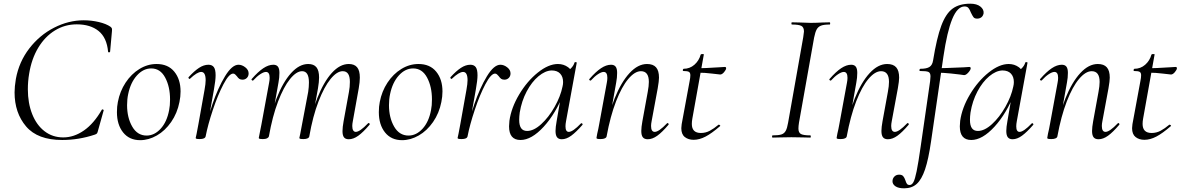

<svg xmlns="http://www.w3.org/2000/svg" viewBox="-20 -746 6401 1041"><path d="M59 -245Q59 -276 66 -318Q83 -411 139 -483.5Q195 -556 273.5 -596Q352 -636 434 -636Q476 -636 516 -626.5Q556 -617 579 -601Q585 -596 586.5 -592Q588 -588 587 -577L577 -466Q576 -462 571 -462Q566 -462 566 -466Q559 -542 514.5 -578Q470 -614 396 -614Q332 -614 278 -581Q224 -548 187.5 -487.5Q151 -427 138 -346Q131 -305 131 -262Q131 -187 154.5 -127.5Q178 -68 221.5 -34.5Q265 -1 323 -1Q381 -1 435 -38.5Q489 -76 532 -151Q534 -153 535 -153Q538 -153 540.5 -151Q543 -149 542 -147L512 -40Q509 -27 506 -23Q503 -19 494 -16Q407 13 317 13Q184 13 121.5 -60.5Q59 -134 59 -245Z M614 -138Q614 -169 619 -193Q630 -251 661 -298Q692 -345 736 -372Q780 -399 829 -399Q891 -399 925 -357.5Q959 -316 959 -250Q959 -222 953 -193Q941 -132 908 -84.5Q875 -37 830.5 -11.5Q786 14 740 14Q681 14 647.5 -28Q614 -70 614 -138ZM897 -149Q902 -173 902 -207Q902 -276 875.5 -325.5Q849 -375 800 -375Q757 -375 722.5 -337Q688 -299 675 -236Q669 -208 669 -176Q669 -108 697 -59.5Q725 -11 775 -11Q817 -11 851 -48Q885 -85 897 -149Z M1273 -395Q1292 -395 1310 -381Q1328 -367 1328 -348Q1328 -333 1318.5 -323.5Q1309 -314 1295 -314Q1284 -314 1277.5 -318.5Q1271 -323 1264 -333Q1260 -338 1255 -342.5Q1250 -347 1244 -347Q1222 -347 1191.5 -289Q1161 -231 1134 -150Q1107 -69 1095 -7L1085 -8Q1100 -88 1131 -179Q1162 -270 1200 -332.5Q1238 -395 1273 -395ZM1041 2 1046 -21 1056 -74 1089 -259Q1095 -292 1095 -311Q1095 -356 1071 -356Q1049 -356 1010 -319L1008 -318Q1005 -318 1003 -321.5Q1001 -325 1002 -327Q1033 -361 1059 -378Q1085 -395 1110 -395Q1130 -395 1139.5 -382Q1149 -369 1149 -338Q1149 -311 1140 -261L1095 -7Q1092 8 1063 8Q1050 8 1045.5 6.5Q1041 5 1041 2Z M1837 -35Q1837 -56 1843 -89L1872 -248Q1877 -274 1877 -302Q1877 -331 1867.5 -345.5Q1858 -360 1838 -360Q1807 -360 1772.5 -318Q1738 -276 1707 -196Q1676 -116 1657 -7L1646 -8Q1665 -124 1700 -213Q1735 -302 1779 -350.5Q1823 -399 1871 -399Q1901 -399 1916 -381.5Q1931 -364 1931 -325Q1931 -302 1925 -267L1893 -89Q1890 -74 1890 -63Q1890 -47 1895 -39Q1900 -31 1909 -31Q1931 -31 1975 -77Q1977 -79 1979 -79Q1982 -79 1984 -75.5Q1986 -72 1983 -69Q1949 -29 1922.5 -10Q1896 9 1871 9Q1853 9 1845 -1.5Q1837 -12 1837 -35ZM1383 2Q1383 1 1391 -39L1397 -69L1439 -297Q1442 -312 1442 -324Q1442 -356 1422 -356Q1410 -356 1391.5 -344Q1373 -332 1353 -310Q1352 -309 1350 -309Q1347 -309 1344.5 -312.5Q1342 -316 1345 -318Q1379 -357 1407.5 -376Q1436 -395 1462 -395Q1479 -395 1487 -384.5Q1495 -374 1495 -351Q1495 -325 1490 -299L1438 -7Q1433 8 1406 8Q1392 8 1387.5 6.5Q1383 5 1383 2ZM1603 2 1608 -21 1618 -74 1651 -248Q1655 -275 1655 -299Q1655 -360 1618 -360Q1587 -360 1552.5 -317.5Q1518 -275 1487.5 -195Q1457 -115 1438 -7L1425 -8Q1445 -124 1479.5 -212.5Q1514 -301 1558.5 -350Q1603 -399 1651 -399Q1681 -399 1695.5 -381.5Q1710 -364 1710 -326Q1710 -302 1704 -267L1657 -7Q1656 0 1648 4Q1640 8 1626 8Q1612 8 1607.5 6.5Q1603 5 1603 2Z M2034 -138Q2034 -169 2039 -193Q2050 -251 2081 -298Q2112 -345 2156 -372Q2200 -399 2249 -399Q2311 -399 2345 -357.5Q2379 -316 2379 -250Q2379 -222 2373 -193Q2361 -132 2328 -84.5Q2295 -37 2250.5 -11.5Q2206 14 2160 14Q2101 14 2067.5 -28Q2034 -70 2034 -138ZM2317 -149Q2322 -173 2322 -207Q2322 -276 2295.5 -325.5Q2269 -375 2220 -375Q2177 -375 2142.5 -337Q2108 -299 2095 -236Q2089 -208 2089 -176Q2089 -108 2117 -59.5Q2145 -11 2195 -11Q2237 -11 2271 -48Q2305 -85 2317 -149Z M2693 -395Q2712 -395 2730 -381Q2748 -367 2748 -348Q2748 -333 2738.5 -323.5Q2729 -314 2715 -314Q2704 -314 2697.5 -318.5Q2691 -323 2684 -333Q2680 -338 2675 -342.5Q2670 -347 2664 -347Q2642 -347 2611.5 -289Q2581 -231 2554 -150Q2527 -69 2515 -7L2505 -8Q2520 -88 2551 -179Q2582 -270 2620 -332.5Q2658 -395 2693 -395ZM2461 2 2466 -21 2476 -74 2509 -259Q2515 -292 2515 -311Q2515 -356 2491 -356Q2469 -356 2430 -319L2428 -318Q2425 -318 2423 -321.5Q2421 -325 2422 -327Q2453 -361 2479 -378Q2505 -395 2530 -395Q2550 -395 2559.5 -382Q2569 -369 2569 -338Q2569 -311 2560 -261L2515 -7Q2512 8 2483 8Q2470 8 2465.5 6.5Q2461 5 2461 2Z M2740 -61Q2740 -69 2742 -91Q2752 -162 2795 -234Q2838 -306 2896 -352.5Q2954 -399 3005 -399Q3036 -399 3060 -381.5Q3084 -364 3087 -330L3044 -357Q3058 -359 3074 -374Q3090 -389 3095 -407Q3096 -410 3102 -409Q3108 -408 3107 -406L3049 -89Q3046 -73 3046 -61Q3046 -31 3064 -31Q3086 -31 3130 -77Q3131 -78 3133 -78Q3136 -78 3138 -74.5Q3140 -71 3138 -69Q3104 -30 3077.5 -10.5Q3051 9 3026 9Q3009 9 3000.5 -1.5Q2992 -12 2992 -36Q2992 -56 2998 -89L3022 -229L3039 -246Q2994 -131 2928 -59Q2862 13 2802 13Q2740 13 2740 -61ZM3030 -277Q3033 -289 3033 -301Q3033 -330 3017 -347Q3001 -364 2971 -364Q2936 -363 2899.5 -332.5Q2863 -302 2835.5 -250Q2808 -198 2798 -136Q2795 -114 2795 -96Q2795 -66 2805.5 -51Q2816 -36 2838 -36Q2874 -36 2914.5 -73Q2955 -110 2987 -166.5Q3019 -223 3030 -277Z M3457 -36Q3457 -56 3463 -89L3492 -248Q3498 -280 3498 -302Q3498 -360 3455 -360Q3422 -360 3386.5 -318Q3351 -276 3320 -196Q3289 -116 3269 -7L3257 -8Q3277 -124 3312.5 -212.5Q3348 -301 3393.5 -350Q3439 -399 3488 -399Q3521 -399 3537 -381Q3553 -363 3553 -325Q3553 -307 3546 -267L3513 -89Q3510 -74 3510 -63Q3510 -31 3530 -31Q3552 -31 3596 -77Q3598 -79 3599 -79Q3602 -79 3604.5 -75.5Q3607 -72 3604 -69Q3570 -29 3543.5 -10Q3517 9 3492 9Q3474 9 3465.5 -1.5Q3457 -12 3457 -36ZM3214 2 3218 -21Q3224 -45 3229 -74L3270 -297Q3273 -312 3273 -324Q3273 -356 3253 -356Q3241 -356 3222.5 -344Q3204 -332 3184 -310Q3183 -309 3181 -309Q3178 -309 3175.5 -312.5Q3173 -316 3176 -318Q3210 -357 3238.5 -376Q3267 -395 3293 -395Q3310 -395 3318 -384.5Q3326 -374 3326 -351Q3326 -325 3321 -299L3269 -7Q3268 0 3259.5 4Q3251 8 3237 8Q3223 8 3218.5 6.5Q3214 5 3214 2Z M3674 -51Q3674 -57 3676 -73L3719 -306Q3723 -325 3723 -338Q3723 -352 3715 -356.5Q3707 -361 3685 -361Q3682 -361 3682 -366Q3682 -368 3683.5 -370.5Q3685 -373 3686 -373Q3720 -373 3745 -395Q3770 -417 3779 -450Q3781 -453 3788 -453Q3798 -453 3796 -450L3734 -104Q3731 -88 3731 -74Q3731 -25 3780 -25Q3806 -25 3828.5 -37Q3851 -49 3876 -70H3877Q3880 -70 3883.5 -67Q3887 -64 3884 -62Q3839 -23 3805.5 -5.5Q3772 12 3741 12Q3712 12 3693 -3Q3674 -18 3674 -51ZM3765 -352 3767 -376Q3799 -376 3876 -381L3910 -383Q3917 -383 3917 -376Q3917 -368 3906 -355Q3895 -342 3885 -342Q3880 -342 3840.5 -347Q3801 -352 3765 -352Z M4169 -12Q4201 -12 4216.5 -17Q4232 -22 4240 -36.5Q4248 -51 4253 -81L4335 -544Q4339 -570 4339 -575Q4339 -598 4325 -605.5Q4311 -613 4274 -613Q4271 -613 4271 -619Q4271 -625 4274 -625L4317 -624Q4353 -622 4375 -622Q4401 -622 4439 -624L4479 -625Q4481 -625 4481 -619Q4481 -613 4479 -613Q4447 -613 4431.5 -607Q4416 -601 4408 -586.5Q4400 -572 4394 -542L4312 -81Q4309 -62 4309 -49Q4309 -27 4322.5 -19.5Q4336 -12 4374 -12Q4376 -12 4376 -6Q4376 0 4374 0Q4347 0 4332 -1L4271 -2L4212 -1Q4197 0 4169 0Q4166 0 4166 -6Q4166 -12 4169 -12Z M4759 -36Q4759 -56 4765 -89L4794 -248Q4800 -280 4800 -302Q4800 -360 4757 -360Q4724 -360 4688.5 -318Q4653 -276 4622 -196Q4591 -116 4571 -7L4559 -8Q4579 -124 4614.5 -212.5Q4650 -301 4695.5 -350Q4741 -399 4790 -399Q4823 -399 4839 -381Q4855 -363 4855 -325Q4855 -307 4848 -267L4815 -89Q4812 -74 4812 -63Q4812 -31 4832 -31Q4854 -31 4898 -77Q4900 -79 4901 -79Q4904 -79 4906.5 -75.5Q4909 -72 4906 -69Q4872 -29 4845.5 -10Q4819 9 4794 9Q4776 9 4767.5 -1.5Q4759 -12 4759 -36ZM4516 2 4520 -21Q4526 -45 4531 -74L4572 -297Q4575 -312 4575 -324Q4575 -356 4555 -356Q4543 -356 4524.5 -344Q4506 -332 4486 -310Q4485 -309 4483 -309Q4480 -309 4477.5 -312.5Q4475 -316 4478 -318Q4512 -357 4540.5 -376Q4569 -395 4595 -395Q4612 -395 4620 -384.5Q4628 -374 4628 -351Q4628 -325 4623 -299L4571 -7Q4570 0 4561.5 4Q4553 8 4539 8Q4525 8 4520.5 6.5Q4516 5 4516 2Z M4819 237Q4819 222 4829 211.5Q4839 201 4855 201Q4870 201 4877 209Q4884 217 4889 232Q4893 245 4897.5 251Q4902 257 4912 257Q4924 257 4932.5 241.5Q4941 226 4950 182Q4959 138 4972 47L5023 -306Q5025 -326 5025 -332Q5025 -351 5014 -356Q5003 -361 4968 -361Q4965 -361 4965 -366Q4965 -368 4966.5 -370.5Q4968 -373 4969 -373Q5004 -373 5019.5 -383Q5035 -393 5039 -418Q5059 -541 5083.5 -606.5Q5108 -672 5144.5 -699Q5181 -726 5241 -726Q5276 -726 5295.5 -710.5Q5315 -695 5313 -674Q5310 -659 5300.5 -652Q5291 -645 5278 -645Q5264 -645 5258 -653Q5252 -661 5244 -678Q5238 -694 5231 -702.5Q5224 -711 5210 -711Q5171 -711 5143 -643Q5115 -575 5095 -439L5028 21Q5014 118 4995.5 172.5Q4977 227 4950.5 251Q4924 275 4882 275Q4851 275 4835 264Q4819 253 4819 237ZM5184 -342Q5175 -343 5135.5 -347.5Q5096 -352 5053 -352L5055 -376Q5095 -376 5205 -381Q5227 -383 5235 -383Q5243 -383 5243 -376Q5243 -367 5229.5 -352Q5216 -337 5205 -339Z M5184 -61Q5184 -69 5186 -91Q5196 -162 5239 -234Q5282 -306 5340 -352.5Q5398 -399 5449 -399Q5480 -399 5504 -381.5Q5528 -364 5531 -330L5488 -357Q5502 -359 5518 -374Q5534 -389 5539 -407Q5540 -410 5546 -409Q5552 -408 5551 -406L5493 -89Q5490 -73 5490 -61Q5490 -31 5508 -31Q5530 -31 5574 -77Q5575 -78 5577 -78Q5580 -78 5582 -74.5Q5584 -71 5582 -69Q5548 -30 5521.5 -10.5Q5495 9 5470 9Q5453 9 5444.5 -1.5Q5436 -12 5436 -36Q5436 -56 5442 -89L5466 -229L5483 -246Q5438 -131 5372 -59Q5306 13 5246 13Q5184 13 5184 -61ZM5474 -277Q5477 -289 5477 -301Q5477 -330 5461 -347Q5445 -364 5415 -364Q5380 -363 5343.5 -332.5Q5307 -302 5279.5 -250Q5252 -198 5242 -136Q5239 -114 5239 -96Q5239 -66 5249.5 -51Q5260 -36 5282 -36Q5318 -36 5358.5 -73Q5399 -110 5431 -166.5Q5463 -223 5474 -277Z M5901 -36Q5901 -56 5907 -89L5936 -248Q5942 -280 5942 -302Q5942 -360 5899 -360Q5866 -360 5830.5 -318Q5795 -276 5764 -196Q5733 -116 5713 -7L5701 -8Q5721 -124 5756.5 -212.5Q5792 -301 5837.5 -350Q5883 -399 5932 -399Q5965 -399 5981 -381Q5997 -363 5997 -325Q5997 -307 5990 -267L5957 -89Q5954 -74 5954 -63Q5954 -31 5974 -31Q5996 -31 6040 -77Q6042 -79 6043 -79Q6046 -79 6048.5 -75.5Q6051 -72 6048 -69Q6014 -29 5987.5 -10Q5961 9 5936 9Q5918 9 5909.5 -1.5Q5901 -12 5901 -36ZM5658 2 5662 -21Q5668 -45 5673 -74L5714 -297Q5717 -312 5717 -324Q5717 -356 5697 -356Q5685 -356 5666.5 -344Q5648 -332 5628 -310Q5627 -309 5625 -309Q5622 -309 5619.5 -312.5Q5617 -316 5620 -318Q5654 -357 5682.5 -376Q5711 -395 5737 -395Q5754 -395 5762 -384.5Q5770 -374 5770 -351Q5770 -325 5765 -299L5713 -7Q5712 0 5703.5 4Q5695 8 5681 8Q5667 8 5662.5 6.5Q5658 5 5658 2Z M6118 -51Q6118 -57 6120 -73L6163 -306Q6167 -325 6167 -338Q6167 -352 6159 -356.5Q6151 -361 6129 -361Q6126 -361 6126 -366Q6126 -368 6127.5 -370.5Q6129 -373 6130 -373Q6164 -373 6189 -395Q6214 -417 6223 -450Q6225 -453 6232 -453Q6242 -453 6240 -450L6178 -104Q6175 -88 6175 -74Q6175 -25 6224 -25Q6250 -25 6272.5 -37Q6295 -49 6320 -70H6321Q6324 -70 6327.5 -67Q6331 -64 6328 -62Q6283 -23 6249.5 -5.5Q6216 12 6185 12Q6156 12 6137 -3Q6118 -18 6118 -51ZM6209 -352 6211 -376Q6243 -376 6320 -381L6354 -383Q6361 -383 6361 -376Q6361 -368 6350 -355Q6339 -342 6329 -342Q6324 -342 6284.5 -347Q6245 -352 6209 -352Z"/></svg>

Font: Cormorant Infant
Style: Italic
Weight: 400
Italic angle: -10°
Designer: Christian Thalmann (Catharsis Fonts)
Foundry: Catharsis Fonts
Version: Version 4.000